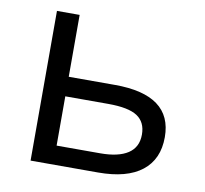

<svg xmlns="http://www.w3.org/2000/svg" viewBox="-65 -606 722 676"><g transform="rotate(10 296.0 -267.5)"><path d="M167 -314H332Q537.1 -314 537.1 -163.1Q537.1 -84 483.6 -42Q430.2 0 327.1 0H85.9V-535.2H167ZM167 -244.1V-67.9H323.2Q387.7 -67.9 421.9 -90.3Q456.1 -112.8 456.1 -158.2Q456.1 -202.6 424.6 -223.4Q393.1 -244.1 320.8 -244.1Z"/></g></svg>

Font: WebKoruri
Style: Regular
Weight: 400
Foundry: lindwurm / mohemohe
Version: Version 1.00